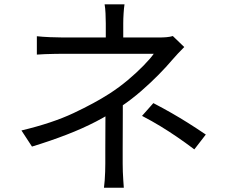

<svg xmlns="http://www.w3.org/2000/svg" viewBox="-20 -821 1040 883"><path d="M552.6 -801Q550 -784.4 548.4 -759.2Q546.8 -734 546.8 -713.3Q546.8 -700.4 546.8 -680.9Q546.8 -661.4 546.8 -643.2Q546.8 -624.9 546.8 -614.2H466.5Q466.5 -624.9 466.5 -642.8Q466.5 -660.6 466.5 -679.9Q466.5 -699.2 466.5 -713.3Q466.5 -734.4 465.3 -759.4Q464.1 -784.4 461.1 -801ZM827.3 -604.7Q813.8 -591.2 798.4 -574.9Q783.1 -558.5 771.2 -544.6Q745.9 -514.5 709.4 -477.4Q672.9 -440.3 629.5 -402.5Q586.2 -364.8 538.1 -332.2Q484.1 -294.4 421.5 -262Q358.8 -229.5 285.8 -201.4Q212.9 -173.2 127.1 -146.9L78.6 -221Q220.9 -255 318.5 -301Q416.1 -347 483.9 -390.7Q528.7 -419.8 568.5 -453.2Q608.3 -486.7 639.4 -518.6Q670.6 -550.4 687.2 -573.7Q675.7 -573.7 643.9 -573.7Q612.1 -573.7 569 -573.7Q525.8 -573.7 478.7 -573.7Q431.6 -573.7 388.8 -573.7Q345.9 -573.7 314.4 -573.7Q282.9 -573.7 271.7 -573.7Q254.9 -573.7 231.6 -573.2Q208.4 -572.7 186.6 -572Q164.9 -571.3 149.5 -569.9V-654.4Q173.8 -651.6 209.4 -650.1Q245.1 -648.6 270.5 -648.6Q282.1 -648.6 314.7 -648.6Q347.4 -648.6 391.9 -648.6Q436.5 -648.6 485.8 -648.6Q535.2 -648.6 581.4 -648.6Q627.7 -648.6 662.3 -648.6Q696.9 -648.6 711.9 -648.6Q729.4 -648.6 746.1 -650Q762.8 -651.5 774.8 -655.3ZM544.8 -373.5Q544.8 -344.5 544.8 -304.6Q544.8 -264.7 544.5 -221.3Q544.2 -177.8 544.2 -137.7Q544.2 -97.5 544.2 -68.3Q544.2 -51 544.9 -31.1Q545.6 -11.2 547 7.9Q548.4 27 549.4 42.4H458.1Q460.1 27.8 461.5 8.7Q462.9 -10.4 463.6 -30.7Q464.3 -51 464.3 -68.3Q464.3 -96.7 464.3 -133.3Q464.3 -169.8 464.6 -208.3Q464.9 -246.9 464.9 -281.2Q464.9 -315.6 464.9 -339.4ZM873.7 -134Q830.7 -166.4 793.5 -191.7Q756.3 -217.1 718.3 -240.3Q680.3 -263.5 633.2 -288.1L685.3 -346.8Q732.5 -322.2 769.5 -300.9Q806.5 -279.7 843.2 -256.7Q879.9 -233.7 926.5 -202.2Z"/></svg>

Font: Shanggu Sans SC VF
Style: Regular
Weight: 250
Designer: GuiWonder
Version: Version 1.021